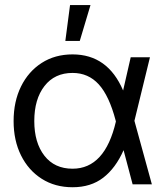

<svg xmlns="http://www.w3.org/2000/svg" viewBox="-20 -748 667 779"><path d="M274.4 11.7Q203.1 11.7 149.2 -22.7Q95.2 -57.1 65.2 -117.7Q35.2 -178.2 35.2 -256.8Q35.2 -335.9 65.2 -397Q95.2 -458 149.2 -492.7Q203.1 -527.3 274.4 -527.3Q417 -527.3 479.5 -380.9L510.3 -515.6H588.4L525.4 -257.8L596.2 0H518.1L481.4 -138.7Q449.2 -65.9 398.9 -27.1Q348.6 11.7 274.4 11.7ZM450.2 -254.9 449.2 -259.3Q422.9 -359.4 380.6 -405.8Q338.4 -452.1 274.4 -452.1Q201.7 -452.1 160.4 -398.9Q119.1 -345.7 119.1 -256.8Q119.1 -168.9 160.2 -116.2Q201.2 -63.5 274.4 -63.5Q405.8 -63.5 450.2 -254.9ZM245.1 -582 264.2 -727.5H347.2L303.7 -582Z"/></svg>

Font: Inter Display
Style: Regular
Weight: 400
Designer: Rasmus Andersson
Foundry: rsms
Version: Version 4.001;git-9221beed3